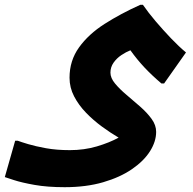

<svg xmlns="http://www.w3.org/2000/svg" viewBox="-57 -514 802 798"><path d="M212 264Q140 264 86.5 254.5Q33 245 1 234.5Q-31 224 -37 222L6 71H17Q30 76 60 85Q90 94 134 102Q178 110 233 110Q293 110 345.5 94.5Q398 79 436 58Q402 38 366.5 12Q331 -14 300.5 -45.5Q270 -77 251 -113.5Q232 -150 232 -191Q232 -262 271.5 -317Q311 -372 377.5 -414.5Q444 -457 526 -494H537Q559 -462 590 -425.5Q621 -389 654 -354.5Q687 -320 716 -296L625 -167H614Q574 -201 543.5 -233.5Q513 -266 485 -305Q467 -298 447.5 -285Q428 -272 415 -253.5Q402 -235 402 -212Q402 -190 421 -167Q440 -144 468.5 -120Q497 -96 525.5 -71Q554 -46 573 -20Q592 6 592 34Q592 74 566.5 114.5Q541 155 491.5 189Q442 223 371.5 243.5Q301 264 212 264Z"/></svg>

Font: Kufam
Style: Bold Italic
Weight: 700
Italic angle: -11°
Designer: Artur Schmal
Foundry: Original Type
Version: Version 1.301; ttfautohint (v1.8.3)